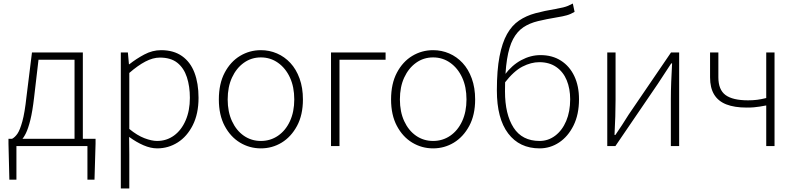

<svg xmlns="http://www.w3.org/2000/svg" viewBox="-20 -827 4507 1087"><path d="M73 0V190H33L28 -14V-41H521V-14L515 190H475V0ZM402 -15V-489H198L173 -275Q164 -197 152 -148.5Q140 -100 126.5 -72.5Q113 -45 99 -32.5Q85 -20 74 -13L48 -41Q65 -50 79 -70.5Q93 -91 106.5 -139.5Q120 -188 130 -280L161 -530H449V-15Z M664 240V-530H704L710 -463H712Q751 -494 797 -518.5Q843 -543 892 -543Q963 -543 1010.5 -509.5Q1058 -476 1081 -415.5Q1104 -355 1104 -273Q1104 -183 1071.5 -118.5Q1039 -54 986 -20.5Q933 13 870 13Q833 13 792.5 -4.5Q752 -22 711 -52L712 46V240ZM869 -29Q923 -29 965 -59.5Q1007 -90 1031 -145.5Q1055 -201 1055 -273Q1055 -338 1038 -390Q1021 -442 984 -471.5Q947 -501 885 -501Q846 -501 803 -478.5Q760 -456 712 -414V-97Q757 -60 798 -44.5Q839 -29 869 -29Z M1457 13Q1393 13 1339 -19.5Q1285 -52 1252 -114Q1219 -176 1219 -264Q1219 -353 1252 -415.5Q1285 -478 1339 -510.5Q1393 -543 1457 -543Q1505 -543 1548 -524.5Q1591 -506 1624 -470.5Q1657 -435 1676 -382.5Q1695 -330 1695 -264Q1695 -176 1661.5 -114Q1628 -52 1574.5 -19.5Q1521 13 1457 13ZM1457 -29Q1511 -29 1554 -58.5Q1597 -88 1621.5 -141Q1646 -194 1646 -264Q1646 -335 1621.5 -388Q1597 -441 1554 -471.5Q1511 -502 1457 -502Q1403 -502 1360.5 -471.5Q1318 -441 1293.5 -388Q1269 -335 1269 -264Q1269 -194 1293.5 -141Q1318 -88 1360.5 -58.5Q1403 -29 1457 -29Z M1854 0V-530H2163V-489H1902V0Z M2432 13Q2368 13 2314 -19.5Q2260 -52 2227 -114Q2194 -176 2194 -264Q2194 -353 2227 -415.5Q2260 -478 2314 -510.5Q2368 -543 2432 -543Q2480 -543 2523 -524.5Q2566 -506 2599 -470.5Q2632 -435 2651 -382.5Q2670 -330 2670 -264Q2670 -176 2636.5 -114Q2603 -52 2549.5 -19.5Q2496 13 2432 13ZM2432 -29Q2486 -29 2529 -58.5Q2572 -88 2596.5 -141Q2621 -194 2621 -264Q2621 -335 2596.5 -388Q2572 -441 2529 -471.5Q2486 -502 2432 -502Q2378 -502 2335.5 -471.5Q2293 -441 2268.5 -388Q2244 -335 2244 -264Q2244 -194 2268.5 -141Q2293 -88 2335.5 -58.5Q2378 -29 2432 -29Z M3035 13Q2921 13 2857 -71.5Q2793 -156 2793 -315Q2793 -430 2808 -507.5Q2823 -585 2850.5 -634Q2878 -683 2918.5 -710.5Q2959 -738 3011 -752Q3063 -766 3124 -776Q3152 -781 3168 -785Q3184 -789 3196 -794Q3208 -799 3223 -807L3233 -760Q3212 -747 3189 -740.5Q3166 -734 3134 -729Q3074 -719 3026 -707.5Q2978 -696 2943 -672.5Q2908 -649 2885 -606Q2862 -563 2850.5 -491Q2839 -419 2839 -310Q2839 -180 2887.5 -104.5Q2936 -29 3035 -29Q3084 -29 3123.5 -59Q3163 -89 3185.5 -142Q3208 -195 3208 -265Q3208 -325 3188.5 -372.5Q3169 -420 3129.5 -447.5Q3090 -475 3033 -475Q2987 -475 2938 -450Q2889 -425 2837 -358V-403Q2878 -458 2931 -486.5Q2984 -515 3040 -515Q3107 -515 3156 -483.5Q3205 -452 3231.5 -396Q3258 -340 3258 -265Q3258 -179 3227 -116.5Q3196 -54 3145.5 -20.5Q3095 13 3035 13Z M3418 0V-530H3465V-263Q3465 -220 3463.5 -168Q3462 -116 3459 -63H3464Q3481 -88 3502.5 -120.5Q3524 -153 3539 -178L3779 -530H3825V0H3778V-267Q3778 -311 3780 -363Q3782 -415 3785 -468H3780Q3764 -443 3742 -410Q3720 -377 3704 -352L3464 0Z M4318 0V-230Q4297 -226 4281 -223.5Q4265 -221 4248.5 -219.5Q4232 -218 4207 -218Q4138 -218 4092 -236Q4046 -254 4023 -292Q4000 -330 4000 -389V-530H4047V-389Q4047 -319 4087.5 -289Q4128 -259 4215 -259Q4243 -259 4266.5 -262Q4290 -265 4318 -272V-530H4365V0Z"/></svg>

Font: Noto Sans KR ExtraLight
Style: Regular
Weight: 250
Designer: Ryoko NISHIZUKA  (kana, bopomofo & ideographs); Paul D. Hunt (Latin, Greek & Cyrillic); Sandoll Communications , Soo-you
Foundry: Adobe
Version: Version 2.004-H2;hotconv 1.0.118;makeotfexe 2.5.65603